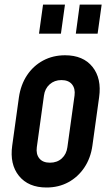

<svg xmlns="http://www.w3.org/2000/svg" viewBox="-20 -800 482 832"><path d="M181.5 12.5Q103 12.5 62.2 -37.8Q21.5 -88 33 -169.5L62 -378.5Q70 -433 97.2 -474Q124.5 -515 167 -537.8Q209.5 -560.5 262 -560.5Q340.5 -560.5 380.8 -510.2Q421 -460 409.5 -378.5L380.5 -169.5Q373 -115 345.5 -74Q318 -33 276 -10.2Q234 12.5 181.5 12.5ZM196.5 -95Q227.5 -95 247.8 -113.5Q268 -132 272 -162L303 -386Q307 -416 292 -434.5Q277 -453 246 -453Q216 -453 195.2 -434.5Q174.5 -416 170.5 -386L139.5 -162Q135.5 -132 150.5 -113.5Q165.5 -95 196.5 -95ZM149 -654 166.5 -780H261.5L244 -654ZM308.5 -654 325.5 -780H420.5L403 -654Z"/></svg>

Font: Mohave Light SemiBold
Style: Italic
Weight: 600
Italic angle: -8°
Version: Version 2.003